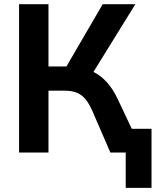

<svg xmlns="http://www.w3.org/2000/svg" viewBox="-20 -739 756 930"><path d="M72.3 0V-718.8H214.8V-417H301.8L477.5 -718.8H635.7L432.6 -390.6Q505.9 -354.5 550.8 -257.8L618.2 -115.2H713.9V170.9H588.9V0H514.6L425.8 -205.1Q403.3 -256.8 373 -278.3Q342.8 -299.8 294.9 -299.8H214.8V0Z"/></svg>

Font: Min Sans Bold
Style: Regular
Weight: 700
Designer: Jinseong-Kim, NotoSansCJK, Nunito
Foundry: Jinseong-Kim
Version: Version 1.400;Glyphs 3.1.2 (3151)